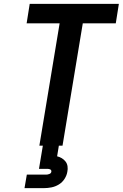

<svg xmlns="http://www.w3.org/2000/svg" viewBox="-20 -755 640 995"><path d="M184 0 289 -634H118L134 -735H596L580 -634H409L304 0ZM107 220 119 150H219Q227 150 236 146.5Q245 143 246 135Q246 135 246 135Q246 135 246 135Q247 131 245 127.5Q243 124 239.5 122.5Q236 121 232 120.5Q228 120 224 120H182L202 0H285L276 55Q289 58 300.5 65Q312 72 320 82.5Q328 93 330 107Q332 121 329 135Q326 154 314.5 172Q303 190 285 201Q267 212 247 216Q227 220 207 220Z"/></svg>

Font: Zed Sans Extended
Style: Bold Italic
Weight: 700
Width: 7
Italic angle: -9°
Designer: Belleve Invis
Foundry: Belleve Invis
Version: Version 1.0.0; ttfautohint (v1.8.4)